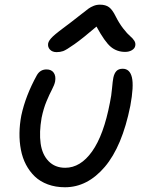

<svg xmlns="http://www.w3.org/2000/svg" viewBox="-20 -788 618 818"><path d="M221.2 -565.9Q203.1 -565.9 192.9 -576.7Q182.6 -587.4 185.1 -603Q187.5 -615.7 204.8 -632.3Q222.2 -648.9 283.2 -693.8Q302.7 -708.5 325.9 -727.1Q349.1 -745.6 357.7 -751.7Q366.2 -757.8 378.7 -762.9Q391.1 -768.1 405.8 -768.1Q430.2 -768.1 444.6 -757.3Q459 -746.6 473.1 -717.8Q487.8 -688.5 505.4 -666Q522.9 -643.6 534.2 -634.3Q545.4 -625 552 -614.7Q558.6 -604.5 556.2 -592.8Q554.2 -581.5 542 -574.2Q529.8 -566.9 513.2 -566.9Q478 -566.9 452.1 -588.4Q426.3 -609.9 391.1 -674.8Q333 -625 297.4 -599.9Q261.7 -574.7 249 -570.3Q236.3 -565.9 221.2 -565.9ZM256.8 9.8Q216.8 9.8 183.8 -2.4Q150.9 -14.6 128.4 -36.1Q106 -57.6 90.8 -86.4Q75.7 -115.2 69.1 -149.7Q62.5 -184.1 63 -220.9Q63.5 -257.8 70.8 -295.9Q88.9 -380.4 137.2 -467.8Q151.4 -492.2 178.2 -492.2Q199.2 -492.2 209 -478Q218.8 -463.9 214.8 -440.9Q211.9 -426.3 201.4 -406.5Q190.9 -386.7 178.2 -356.4Q165.5 -326.2 157.2 -286.1Q146.5 -224.1 153.1 -176.8Q159.7 -129.4 187 -101.3Q214.4 -73.2 257.8 -73.2Q322.8 -73.2 372.3 -142.8Q421.9 -212.4 448.2 -350.1Q454.6 -379.9 457.3 -411.4Q460 -442.9 462.9 -457Q466.8 -475.6 476.1 -485.4Q485.4 -495.1 502.9 -495.1Q533.2 -495.1 542 -458.3Q550.8 -421.4 535.2 -336.9Q500.5 -164.1 426.5 -77.1Q352.5 9.8 256.8 9.8Z"/></svg>

Font: Shantell Sans Normal
Style: Italic
Weight: 400
Italic angle: -11.31°
Designer: Stephen Nixon, Anya Danilova, Shantell Martin
Foundry: Arrow Type
Version: Version 1.006;[559af2be0]